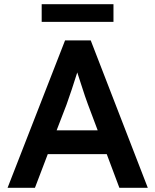

<svg xmlns="http://www.w3.org/2000/svg" viewBox="-20 -892 738 912"><path d="M16 0 289 -700H411L682 0H547L487 -160H207L146 0ZM296 -395 249 -273H444L397 -398Q392 -410 383.5 -436Q375 -462 365 -492.5Q355 -523 347 -548Q335 -510 321 -467.5Q307 -425 296 -395ZM178 -788V-872H519V-788Z"/></svg>

Font: Lexend Deca Medium
Style: Regular
Weight: 500
Designer: Bonnie Shaver-Troup, Thomas Jockin
Foundry: Lexend
Version: Version 1.008; ttfautohint (v1.8.4.7-5d5b)